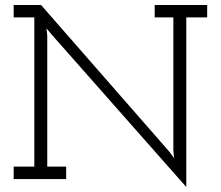

<svg xmlns="http://www.w3.org/2000/svg" viewBox="-20 -720 888 772"><path d="M729 -650H813V-700H602V-650H677V-116L680 -84L661 -110L145 -700H35V-650H118V-50H35V0H246V-50H170V-577L167 -606L186 -583L729 32Z"/></svg>

Font: Josefin Slab Thin Medium
Style: Regular
Weight: 500
Version: Version 2.000